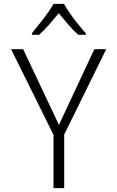

<svg xmlns="http://www.w3.org/2000/svg" viewBox="-20 -967 603 987"><path d="M255 0V-274L37 -714H99L283 -325L465 -714H526L310 -275V0ZM144 -796Q161 -817 182.5 -844Q204 -871 223.5 -898Q243 -925 255 -947H309Q321 -925 340.5 -897Q360 -869 381.5 -842.5Q403 -816 421 -796V-788H383Q357 -810 331 -840.5Q305 -871 282 -899Q259 -871 232.5 -840.5Q206 -810 181 -788H144Z"/></svg>

Font: Noto Sans Mono SemiCondensed Light
Style: Regular
Weight: 300
Width: 4
Designer: Monotype Design Team
Foundry: Monotype Imaging Inc.
Version: Version 2.014; ttfautohint (v1.8.4.7-5d5b)